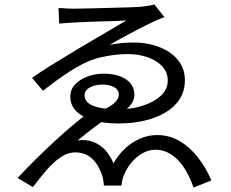

<svg xmlns="http://www.w3.org/2000/svg" viewBox="-20 -794 1040 863"><path d="M243 -758Q251 -758 262.5 -757Q274 -756 287 -755.5Q300 -755 311 -755Q319 -755 347 -755.5Q375 -756 412.5 -757Q450 -758 489.5 -759Q529 -760 560.5 -761Q592 -762 607 -763Q628 -765 646.5 -768Q665 -771 674 -774L719 -717Q701 -711 671 -697Q641 -683 606 -665Q571 -647 536 -628Q501 -609 473 -592Q500 -598 527 -600.5Q554 -603 579 -603Q643 -603 696 -582.5Q749 -562 780 -524Q811 -486 811 -434Q811 -385 787.5 -348.5Q764 -312 722 -287.5Q680 -263 626.5 -251Q573 -239 514 -239Q446 -239 397 -253.5Q348 -268 322 -295Q296 -322 296 -359Q296 -392 318 -415Q340 -438 374.5 -450.5Q409 -463 445 -463Q508 -463 546 -437.5Q584 -412 584 -369Q584 -340 561.5 -315.5Q539 -291 505 -274Q501 -273 490 -272.5Q479 -272 475 -271Q456 -260 429 -240.5Q402 -221 375.5 -200Q349 -179 329 -163Q367 -168 398 -156.5Q429 -145 452 -120.5Q475 -96 490 -60Q511 -97 541 -125.5Q571 -154 608.5 -170.5Q646 -187 685 -187Q741 -187 786.5 -160.5Q832 -134 868.5 -88Q905 -42 930 17L850 49Q820 -36 776 -78.5Q732 -121 679 -121Q649 -121 621 -105.5Q593 -90 570.5 -63Q548 -36 535 -2Q531 8 529 19.5Q527 31 526 40H447Q446 29 444.5 18Q443 7 440 -3Q423 -55 392.5 -82Q362 -109 319 -109Q284 -109 251.5 -86.5Q219 -64 188 -28Q157 8 128 47L59 6Q95 -33 138.5 -76Q182 -119 227.5 -161Q273 -203 315 -238Q357 -273 390 -295Q393 -296 402 -296Q411 -296 420.5 -296.5Q430 -297 433 -297Q458 -306 476 -317.5Q494 -329 504 -342Q514 -355 514 -369Q514 -391 492.5 -402.5Q471 -414 439 -414Q422 -414 403.5 -409Q385 -404 372.5 -393Q360 -382 360 -365Q360 -347 374.5 -333Q389 -319 423 -311Q457 -303 515 -303Q572 -303 622 -319Q672 -335 703 -363.5Q734 -392 734 -432Q734 -469 709.5 -495.5Q685 -522 644 -536.5Q603 -551 554 -551Q513 -551 463 -542.5Q413 -534 374 -517Q333 -499 283 -466Q233 -433 173 -386L124 -444Q162 -471 217 -505Q272 -539 332 -575Q392 -611 449 -644Q506 -677 548 -702Q537 -701 509 -700Q481 -699 444.5 -698Q408 -697 369.5 -695.5Q331 -694 298 -692Q265 -690 246 -688Z"/></svg>

Font: Noto Sans JP Thin
Style: Regular
Weight: 400
Version: Version 2.004-H2;hotconv 1.0.118;makeotfexe 2.5.65603